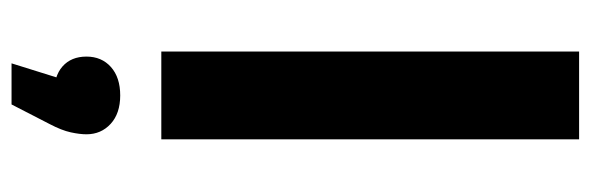

<svg xmlns="http://www.w3.org/2000/svg" viewBox="-374 -408 1048 341"><g transform="rotate(90 150.5 -238.0)"><path d="M72 0V-742H228V0ZM93 266 133 138 150 191Q116 191 98.5 175.5Q81 160 81 133Q81 106 99.5 89.5Q118 73 150 73Q182 73 200.5 90Q219 107 219 133Q219 145 215.5 161Q212 177 201 198L166 266Z"/></g></svg>

Font: MOST Montserrat
Style: Bold
Weight: 700
Designer: Julieta Ulanovsky
Foundry: Julieta Ulanovsky
Version: Version 8.000;March 11, 2024;FontCreator 15.0.0.2926 64-bit